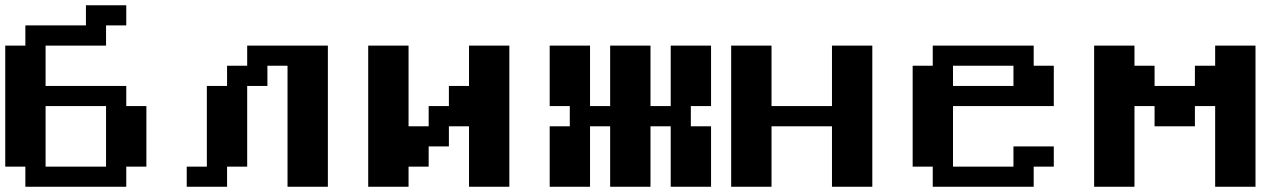

<svg xmlns="http://www.w3.org/2000/svg" viewBox="-20 -712 4883 732"><path d="M384.3 -76.7V-307.6H153.8V-76.7ZM76.7 0V-76.7H0V-538.1H76.7V-615.2H307.6V-691.9H461.4V-615.2H384.3V-538.1H153.8V-384.3H461.4V-307.6H538.1V-76.7H461.4V0Z M691.9 0V-76.7H768.6V-384.3H845.7V-461.4H922.4V-538.1H1230V0H1076.2V-461.4H999.5V-384.3H922.4V-76.7H845.7V0Z M1383.8 0V-538.1H1537.6V-230.5H1614.3V-307.6H1691.4V-384.3H1768.1V-538.1H1921.9V0H1768.1V-230.5H1691.4V-153.8H1614.3V-76.7H1537.6V0Z M2075.7 0V-230.5H2152.3V-307.6H2075.7V-538.1H2229.5V-307.6H2306.2V-538.1H2460V-307.6H2537.1V-538.1H2690.9V-307.6H2613.8V-230.5H2690.9V0H2537.1V-230.5H2460V0H2306.2V-230.5H2229.5V0Z M2767.6 0V-538.1H2921.4V-307.6H3151.9V-538.1H3305.7V0H3151.9V-230.5H2921.4V0Z M3843.8 -384.3V-461.4H3613.3V-384.3ZM3536.1 0V-76.7H3459.5V-461.4H3536.1V-538.1H3920.9V-461.4H3997.6V-307.6H3613.3V-76.7H3843.8V-153.8H3997.6V-76.7H3920.9V0Z M4151.4 0V-538.1H4305.2V-461.4H4381.8V-384.3H4535.6V-461.4H4612.8V-538.1H4766.6V0H4612.8V-307.6H4535.6V-230.5H4381.8V-307.6H4305.2V0Z"/></svg>

Font: Good Old DOS
Style: Regular
Weight: 400
Designer: Vasily Draigo
Foundry: Vasily Draigo
Version: 1.0